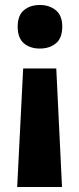

<svg xmlns="http://www.w3.org/2000/svg" viewBox="-20 -575 319 771"><path d="M230 -468Q230 -422 204.5 -401Q179 -380 140 -380Q101 -380 76 -401Q51 -422 51 -468Q51 -513 76 -534Q101 -555 140 -555Q178 -555 204 -534Q230 -513 230 -468ZM73 -300H206L229 176H49Z"/></svg>

Font: Noto Sans Ethiopic SemiCondensed ExtraBold
Style: Regular
Weight: 800
Width: 4
Designer: Monotype Design Team
Foundry: Monotype Imaging Inc.
Version: Version 2.102; ttfautohint (v1.8.4.7-5d5b)